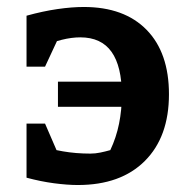

<svg xmlns="http://www.w3.org/2000/svg" viewBox="-20 -521 532 550"><path d="M203 9Q173 9 135 4Q97 -1 56 -12L86 -105Q123 -94 160 -87.5Q197 -81 239 -81Q253 -81 267.5 -84Q282 -87 296 -91Q313 -127 321 -166.5Q329 -206 329 -249Q329 -331 299.5 -372.5Q270 -414 210 -414Q185 -414 157 -407Q129 -400 94 -386L56 -476Q103 -489 144.5 -495Q186 -501 220 -501Q336 -501 400 -435.5Q464 -370 464 -251Q464 -129 395 -60Q326 9 203 9ZM177 -10 56 -12V-167H109ZM56 -330V-476L178 -478L109 -330ZM146 -215V-287H402V-215Z"/></svg>

Font: Piazzolla 24pt
Style: Bold
Weight: 700
Designer: Juan Pablo del Peral
Foundry: Huerta Tipografica
Version: Version 2.005